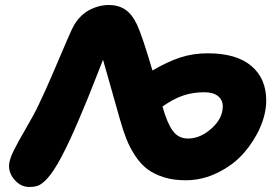

<svg xmlns="http://www.w3.org/2000/svg" viewBox="-20 -765 1121 768"><path d="M722.2 -43.9Q673.3 -43.9 634.8 -56.2Q596.2 -68.4 569.3 -88.6Q542.5 -108.9 521 -141.6Q499.5 -174.3 485.8 -208.7Q472.2 -243.2 459 -290Q441.4 -354 418.2 -434.3Q395 -514.6 392.1 -525.9Q385.3 -509.3 368.4 -465.8Q351.6 -422.4 333.3 -377.2Q314.9 -332 296.9 -290Q217.8 -103.5 169.9 -51.8Q151.9 -32.2 137.2 -24.7Q122.6 -17.1 97.2 -17.1Q64.5 -17.1 40.3 -43.5Q16.1 -69.8 16.1 -101.1Q16.1 -124.5 34.4 -161.6Q52.7 -198.7 85 -253.7Q117.2 -308.6 134.8 -346.2Q161.6 -401.9 194.1 -477.8Q226.6 -553.7 248.3 -604.7Q270 -655.8 280.8 -671.9Q306.2 -710 342.3 -727.5Q378.4 -745.1 415 -745.1Q452.6 -745.1 480 -727.3Q507.3 -709.5 526.9 -668.9Q548.8 -623 589.8 -482.9Q649.4 -518.1 700.7 -534.9Q752 -551.8 811 -551.8Q925.3 -551.8 985.1 -501.5Q1044.9 -451.2 1044.9 -362.8Q1044.9 -311 1020.5 -255.1Q996.1 -199.2 954.6 -152.1Q913.1 -105 851.3 -74.5Q789.6 -43.9 722.2 -43.9ZM796.9 -396Q752.4 -396 713.4 -383.1Q674.3 -370.1 629.9 -338.9Q648.4 -272.9 670.9 -241.9Q693.4 -210.9 731.9 -210.9Q781.2 -210.9 826.2 -251.2Q871.1 -291.5 871.1 -339.8Q871.1 -365.2 852.1 -380.6Q833 -396 796.9 -396Z"/></svg>

Font: Shantell Sans Irregular Bouncy
Style: Regular
Weight: 800
Designer: Stephen Nixon, Anya Danilova, Shantell Martin
Foundry: Arrow Type
Version: Version 1.006;[9816181b4]